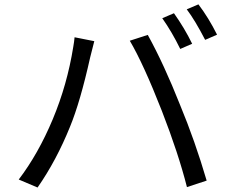

<svg xmlns="http://www.w3.org/2000/svg" viewBox="-20 -839 1040 866"><path d="M764.6 -779.3Q812.5 -711.9 846.7 -641.6L793 -618.2Q755.9 -694.3 711.9 -756.8ZM875 -819.3Q920.9 -758.8 959 -682.6L905.3 -659.2Q859.4 -748 822.3 -796.9ZM217.8 -300.8Q283.2 -457 310.5 -627.9Q314.5 -650.4 316.4 -670.9L405.3 -653.3Q387.7 -585.9 386.7 -580.1Q341.8 -378.9 295.9 -267.6Q234.4 -115.2 149.4 6.8L64.5 -29.3Q152.3 -144.5 217.8 -300.8ZM710 -338.9Q627 -550.8 565.4 -655.3L646.5 -681.6Q719.7 -548.8 792 -366.2Q859.4 -204.1 912.1 -24.4L823.2 4.9Q785.2 -145.5 710 -338.9Z"/></svg>

Font: Taipei Sans TC Beta
Style: Regular
Weight: 400
Designer: JT Foundry
Foundry: JT Foundry
Version: Version 1.000